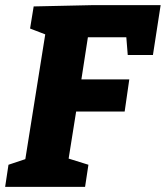

<svg xmlns="http://www.w3.org/2000/svg" viewBox="-26 -727 645 747"><path d="M-6 0 7 -86 91 -114 70 -92 153 -612 169 -586 91 -616 105 -702 333 -707H599L569 -513H471L464 -600L489 -582H290L320 -608L286 -388L266 -418H477L459 -293H245L275 -323L238 -91L225 -115L318 -86L305 0Z"/></svg>

Font: Bitter Thin ExtraBold
Style: Italic
Weight: 800
Italic angle: -9°
Version: Version 2.002